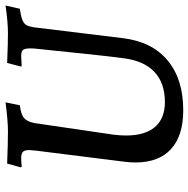

<svg xmlns="http://www.w3.org/2000/svg" viewBox="-14 -674 699 712"><g transform="rotate(-90 336.0 -317.5)"><path d="M190 -200Q190 -130 221.5 -93Q253 -56 314 -56Q385 -56 426.5 -95.5Q468 -135 477 -213Q486 -278 512 -535Q513 -543 513 -556Q513 -576 507 -582.5Q501 -589 485 -589L447 -587L446 -591L459 -641Q534 -638 568 -638Q611 -638 672 -647L660 -594Q632 -590 618.5 -584.5Q605 -579 599.5 -569.5Q594 -560 591 -540L551 -212Q538 -104 468.5 -46Q399 12 284 12Q189 12 139.5 -33.5Q90 -79 90 -165Q90 -186 93 -208L134 -535Q136 -553 136 -559Q136 -576 129.5 -582.5Q123 -589 106 -589Q95 -589 74 -587L72 -591L86 -641Q163 -638 206 -638Q244 -638 313 -647L302 -594Q268 -590 254.5 -578Q241 -566 236 -539L193 -246Q190 -221 190 -200Z"/></g></svg>

Font: Alegreya Medium
Style: Italic
Weight: 500
Italic angle: -7°
Designer: Juan Pablo del Peral
Foundry: Huerta Tipografica
Version: Version 2.008; ttfautohint (v1.8)